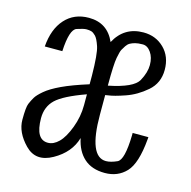

<svg xmlns="http://www.w3.org/2000/svg" viewBox="-94 -691 801 805"><g transform="rotate(15 306.5 -289.0)"><path d="M344.7 -217.3Q344.7 -36.1 418.9 -36.1Q439.5 -36.1 467 -48.6Q494.6 -61 497.1 -168.9V-179.2H565.4L564.5 -168.5Q555.2 -63 519.3 -24.9Q483.4 13.2 427.2 13.2Q370.6 13.2 336.9 -17.1Q303.2 -47.4 292 -102.1Q272.9 -35.6 203.6 3.2Q134.3 42 85.2 -8.3Q36.1 -58.6 36.1 -113.3Q36.1 -168 43 -183.8Q49.8 -199.7 57.9 -213.4Q65.9 -227.1 89.1 -246.8Q112.3 -266.6 156 -287.1Q199.7 -307.6 270 -329.6V-366.7Q269 -461.4 258.8 -491.9Q248.5 -522.5 238.3 -533Q228 -543.5 219.5 -546.1Q210.9 -548.8 198.2 -548.8Q185.5 -548.8 157 -539.3Q128.4 -529.8 123.5 -434.1H47.4Q53.2 -510.7 92.5 -554.4Q131.8 -598.1 195.8 -598.1Q276.4 -598.1 309.1 -523.4Q349.1 -598.1 432.6 -598.1Q486.3 -598.1 522.5 -562.5Q558.6 -526.9 558.6 -469.2Q558.6 -411.6 517.3 -376Q476.1 -340.3 428.7 -324Q381.3 -307.6 356.4 -304.7L344.7 -302.7ZM109.9 -139.6Q110.4 -46.9 164.1 -47.4Q188.5 -47.4 210.9 -69.6Q233.4 -91.8 251.7 -140.1Q270 -188.5 270 -238.8V-286.1Q174.8 -252 142.3 -220.7Q109.9 -189.5 109.9 -139.6ZM345.2 -345.7V-343.8Q452.1 -365.2 472.7 -402.8Q493.2 -440.4 493.2 -472.7Q493.2 -505.4 478 -527.1Q462.9 -548.8 442.4 -548.8Q421.9 -548.8 409.4 -545.4Q397 -542 388.2 -537.1Q379.4 -532.2 372.6 -522Q365.7 -511.7 361.1 -503.2Q356.4 -494.6 350.8 -465.6Q345.2 -436.5 345.2 -345.7Z"/></g></svg>

Font: Oswald-Light
Style: Light
Weight: 300
Designer: vernon adams
Foundry: vernon adams
Version: Version ; ttfautohint (v0.92.18-e454-dirty) -l 8 -r 50 -G 20